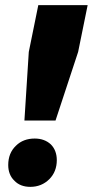

<svg xmlns="http://www.w3.org/2000/svg" viewBox="-20 -719 361 747"><path d="M321 -699H129L92 -517L75 -250H196L284 -517ZM178 -157C162 -172 141 -180 115 -180C86 -180 61 -171 42 -152C22 -133 12 -108 12 -77C12 -52 20 -31 36 -16C51 0 72 8 98 8C127 8 152 -2 172 -22C191 -41 201 -66 201 -96C201 -121 193 -142 178 -157Z"/></svg>

Font: Argentum Sans ExtraBold
Style: Italic
Weight: 800
Italic angle: -11.3°
Designer: Julieta Ulanovsky
Foundry: Julieta Ulanovsky
Version: Version 5.001;February 15, 2019;FontCreator 11.5.0.2425 64-b